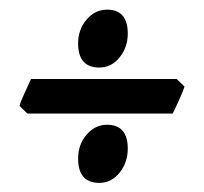

<svg xmlns="http://www.w3.org/2000/svg" viewBox="-20 -457 434 408"><path d="M372.1 -272.9Q369.1 -263.2 359.9 -243.2Q350.6 -223.1 347.2 -215.8H38.1L21.5 -231.9Q23.9 -241.7 33 -261Q42 -280.3 45.9 -289.1H355.5ZM251.5 -385.7Q251.5 -356.4 234.1 -335Q216.8 -313.5 190.9 -313.5Q146 -313.5 146 -364.7Q146 -394.5 164.1 -415.5Q182.1 -436.5 207.5 -436.5Q251.5 -436.5 251.5 -385.7ZM251.5 -141.1Q251.5 -111.8 234.1 -90.1Q216.8 -68.4 190.9 -68.4Q146 -68.4 146 -120.1Q146 -149.9 164.1 -170.9Q182.1 -191.9 207.5 -191.9Q251.5 -191.9 251.5 -141.1Z"/></svg>

Font: Dai Banna SIL
Style: Bold
Weight: 700
Designer: Victor Gaultney
Foundry: SIL International
Version: Version 4.000